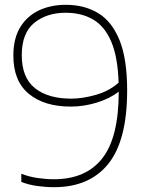

<svg xmlns="http://www.w3.org/2000/svg" viewBox="-20 -769 622 798"><path d="M253.5 -749Q331.5 -749 388.8 -714Q446 -679 477.2 -601Q508.5 -523 508.5 -393.5Q508.5 -186 430.5 -88.5Q352.5 9 204.5 9Q170 9 134.2 4Q98.5 -1 68.5 -13V-47Q99.5 -34.5 136 -29.2Q172.5 -24 204 -24Q337 -24 405.2 -111Q473.5 -198 473.5 -388Q436 -359 382.2 -342.5Q328.5 -326 274 -326Q164 -326 99.8 -379Q35.5 -432 35.5 -538Q35.5 -609 64 -655.8Q92.5 -702.5 141.8 -725.8Q191 -749 253.5 -749ZM276 -359Q323 -359 378.5 -374.8Q434 -390.5 473 -425.5Q469.5 -533 442 -596.8Q414.5 -660.5 366.5 -688.2Q318.5 -716 253 -716Q174 -716 122.2 -673.8Q70.5 -631.5 70.5 -539.5Q70.5 -446.5 125 -402.8Q179.5 -359 276 -359Z"/></svg>

Font: Encode Sans Semi Expanded Thin
Style: Regular
Weight: 100
Width: 6
Designer: Multiple Designers
Foundry: Impallari Type
Version: Version 3.000; ttfautohint (v1.8.3) -l 8 -r 50 -G 200 -x 14 